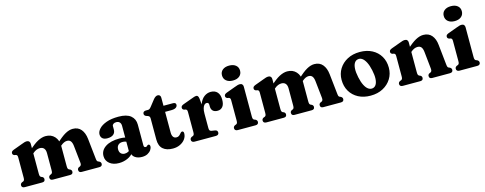

<svg xmlns="http://www.w3.org/2000/svg" viewBox="-28 -1419 5385 2133"><g transform="rotate(-15 2664.5 -352.0)"><path d="M256.5 -449V-106Q256.5 -85 260.2 -76.5Q264 -68 272 -63.5L285.5 -58Q302 -48.5 302 -30.5Q302 0 268.5 0H68Q50.5 0 41.5 -8Q32.5 -16 32.5 -30Q32.5 -40.5 37.8 -48Q43 -55.5 53.5 -60.5L67 -65.5Q75 -69.5 79 -77.8Q83 -86 83 -106V-337.5Q83 -354.5 78.5 -361.2Q74 -368 65 -371L48 -374Q38 -378 33 -384.2Q28 -390.5 28 -400.5Q28 -412 34.8 -419.5Q41.5 -427 58 -433.5L158.5 -470.5Q179.5 -479 193.2 -482.8Q207 -486.5 220.5 -486.5Q237.5 -486.5 247 -476Q256.5 -465.5 256.5 -449ZM241.5 -324.5 212.5 -356.5 233 -376Q298 -437.5 346.5 -462.8Q395 -488 437 -488Q500.5 -488 539 -446Q577.5 -404 577.5 -334.5V-106Q577.5 -85 581.2 -76.5Q585 -68 593.5 -63.5L606 -58Q623 -48.5 623 -30.5Q623 0 589 0H392Q358 0 358 -30.5Q358 -48.5 375 -58L388 -63.5Q397 -68 400.5 -76.8Q404 -85.5 404 -106.5V-301Q404 -338 387.2 -356.8Q370.5 -375.5 341 -375.5Q321.5 -375.5 301.2 -367.5Q281 -359.5 260 -341ZM561 -325 532 -357 552.5 -376Q615 -436 661.2 -462Q707.5 -488 748.5 -488Q809.5 -488 843.8 -446.8Q878 -405.5 885.5 -336.5L910.5 -106Q912.5 -86 915.8 -77.8Q919 -69.5 927 -65.5L939 -60.5Q949.5 -55 954.8 -47.8Q960 -40.5 960 -30Q960 -16 951.2 -8Q942.5 0 925 0H722.5Q689 0 689 -30.5Q689 -48.5 705.5 -58L719 -63.5Q727.5 -68 732.2 -76.8Q737 -85.5 734.5 -106.5L713.5 -302Q709.5 -338.5 695.2 -357Q681 -375.5 652.5 -375.5Q635.5 -375.5 617.5 -367.2Q599.5 -359 579.5 -341.5Z M1302 -69.5V-82L1288 -85V-378.5Q1288 -404.5 1274 -419.5Q1260 -434.5 1235.5 -434.5Q1214.5 -434.5 1201.8 -425.2Q1189 -416 1189 -401.5V-361.5Q1189 -326 1165 -306.2Q1141 -286.5 1096.5 -286.5Q1059 -286.5 1040 -303.5Q1021 -320.5 1021 -350.5Q1021 -382.5 1049.5 -414Q1078 -445.5 1134.2 -466.2Q1190.5 -487 1274.5 -487Q1369 -487 1414.8 -449Q1460.5 -411 1460.5 -346V-106.5Q1460.5 -96 1465.5 -89.5Q1470.5 -83 1481 -83Q1489 -83 1493.5 -86.5Q1498 -90 1502 -94Q1504.5 -96.5 1507.5 -98.5Q1510.5 -100.5 1515 -100.5Q1524 -100.5 1528.8 -94Q1533.5 -87.5 1533.5 -77.5Q1533.5 -57.5 1519.5 -36.5Q1505.5 -15.5 1479 -1.2Q1452.5 13 1414.5 13Q1365 13 1333.5 -9.8Q1302 -32.5 1302 -69.5ZM1001.5 -106Q1001.5 -171.5 1060.8 -210.8Q1120 -250 1223.5 -250Q1253.5 -250 1277.2 -245.8Q1301 -241.5 1317 -234L1302 -190.5Q1288.5 -197 1275 -200.5Q1261.5 -204 1245 -204Q1214 -204 1195.8 -186.2Q1177.5 -168.5 1177.5 -137.5Q1177.5 -105.5 1194.2 -88.8Q1211 -72 1237.5 -72Q1259 -72 1277.5 -81.5Q1296 -91 1307.5 -105.5L1319.5 -64.5Q1294 -27.5 1247.8 -7.2Q1201.5 13 1149.5 13Q1083 13 1042.2 -20.2Q1001.5 -53.5 1001.5 -106Z M1592 -410 1575 -415Q1564 -420 1558.2 -427.2Q1552.5 -434.5 1552.5 -445Q1552.5 -458.5 1562 -466.5Q1571.5 -474.5 1586 -474.5H1612Q1622.5 -474.5 1631 -480.5Q1639.5 -486.5 1650.5 -500.5L1705.5 -570.5Q1717.5 -586 1730.8 -594.8Q1744 -603.5 1756.5 -603.5Q1772 -603.5 1781 -594.2Q1790 -585 1790 -567.5V-167Q1790 -133 1803 -115.5Q1816 -98 1840 -98Q1856 -98 1866.5 -104.8Q1877 -111.5 1884.5 -120.5Q1892 -129.5 1899 -136.8Q1906 -144 1915 -144.5Q1923.5 -144.5 1928.8 -137.8Q1934 -131 1933.5 -117.5Q1933 -82.5 1911.5 -53Q1890 -23.5 1853.2 -5.8Q1816.5 12 1770 12Q1696.5 12 1656.2 -23.8Q1616 -59.5 1616 -132.5V-374Q1616 -391 1610 -398Q1604 -405 1592 -410ZM1726.5 -404.5V-474.5H1899.5Q1915 -474.5 1923.8 -468Q1932.5 -461.5 1932.5 -448.5Q1932.5 -429.5 1915.2 -417Q1898 -404.5 1858.5 -404.5Z M2187.5 -265Q2187.5 -340 2207.5 -389.5Q2227.5 -439 2261.5 -463.5Q2295.5 -488 2336 -488Q2384 -488 2411 -458.2Q2438 -428.5 2438 -371.5Q2438 -317 2415.8 -291Q2393.5 -265 2358 -265Q2322 -265 2303.8 -283Q2285.5 -301 2285 -332.5V-352Q2285 -366.5 2278.5 -373.5Q2272 -380.5 2259.5 -380.5Q2246 -380.5 2234 -369Q2222 -357.5 2214.8 -333.5Q2207.5 -309.5 2207.5 -272.5ZM2197.5 -446.5 2207.5 -338.5V-106Q2207.5 -88 2213.2 -79Q2219 -70 2234.5 -67.5L2273 -61.5Q2287.5 -59 2294.2 -51Q2301 -43 2301 -30Q2301 -16 2291.8 -8Q2282.5 0 2265 0H2020Q2003 0 1993.8 -8Q1984.5 -16 1984.5 -30Q1984.5 -40.5 1989.8 -47.8Q1995 -55 2005.5 -60.5L2019 -65.5Q2027 -69.5 2031 -77.8Q2035 -86 2035 -106V-337Q2035 -354 2030.5 -360.8Q2026 -367.5 2017 -370.5L2000 -373.5Q1990.5 -377 1985.2 -383.5Q1980 -390 1980 -400Q1980 -411.5 1987 -419.2Q1994 -427 2010 -433L2110 -469.5Q2133.5 -478.5 2146.5 -482.5Q2159.5 -486.5 2168 -486.5Q2180.5 -486.5 2187.5 -477.5Q2194.5 -468.5 2197.5 -446.5Z M2707 -449V-106Q2707 -86 2711 -77.8Q2715 -69.5 2723 -65.5L2736 -61Q2746.5 -55.5 2751.8 -48Q2757 -40.5 2757 -30Q2757 -16 2748 -8Q2739 0 2721.5 0H2517.5Q2500 0 2491 -8Q2482 -16 2482 -30Q2482 -40.5 2487.2 -48Q2492.5 -55.5 2503 -60.5L2516.5 -65.5Q2524.5 -69.5 2528.5 -77.8Q2532.5 -86 2532.5 -106V-338Q2532.5 -354.5 2528 -361.2Q2523.5 -368 2514.5 -371L2497.5 -374Q2488 -378 2482.8 -384.2Q2477.5 -390.5 2477.5 -400.5Q2477.5 -412 2484.2 -419.5Q2491 -427 2507.5 -433.5L2608.5 -470.5Q2630.5 -479 2644 -482.8Q2657.5 -486.5 2670 -486.5Q2688 -486.5 2697.5 -476Q2707 -465.5 2707 -449ZM2609 -545.5Q2561.5 -545.5 2533.2 -569Q2505 -592.5 2505 -632Q2505 -671 2533.2 -694Q2561.5 -717 2609 -717Q2657 -717 2685 -694Q2713 -671 2713 -632Q2713 -592.5 2685 -569Q2657 -545.5 2609 -545.5Z M3035 -449V-106Q3035 -85 3038.8 -76.5Q3042.5 -68 3050.5 -63.5L3064 -58Q3080.5 -48.5 3080.5 -30.5Q3080.5 0 3047 0H2846.5Q2829 0 2820 -8Q2811 -16 2811 -30Q2811 -40.5 2816.2 -48Q2821.5 -55.5 2832 -60.5L2845.5 -65.5Q2853.5 -69.5 2857.5 -77.8Q2861.5 -86 2861.5 -106V-337.5Q2861.5 -354.5 2857 -361.2Q2852.5 -368 2843.5 -371L2826.5 -374Q2816.5 -378 2811.5 -384.2Q2806.5 -390.5 2806.5 -400.5Q2806.5 -412 2813.2 -419.5Q2820 -427 2836.5 -433.5L2937 -470.5Q2958 -479 2971.8 -482.8Q2985.5 -486.5 2999 -486.5Q3016 -486.5 3025.5 -476Q3035 -465.5 3035 -449ZM3020 -324.5 2991 -356.5 3011.5 -376Q3076.5 -437.5 3125 -462.8Q3173.5 -488 3215.5 -488Q3279 -488 3317.5 -446Q3356 -404 3356 -334.5V-106Q3356 -85 3359.8 -76.5Q3363.5 -68 3372 -63.5L3384.5 -58Q3401.5 -48.5 3401.5 -30.5Q3401.5 0 3367.5 0H3170.5Q3136.5 0 3136.5 -30.5Q3136.5 -48.5 3153.5 -58L3166.5 -63.5Q3175.5 -68 3179 -76.8Q3182.5 -85.5 3182.5 -106.5V-301Q3182.5 -338 3165.8 -356.8Q3149 -375.5 3119.5 -375.5Q3100 -375.5 3079.8 -367.5Q3059.5 -359.5 3038.5 -341ZM3339.5 -325 3310.5 -357 3331 -376Q3393.5 -436 3439.8 -462Q3486 -488 3527 -488Q3588 -488 3622.2 -446.8Q3656.5 -405.5 3664 -336.5L3689 -106Q3691 -86 3694.2 -77.8Q3697.5 -69.5 3705.5 -65.5L3717.5 -60.5Q3728 -55 3733.2 -47.8Q3738.5 -40.5 3738.5 -30Q3738.5 -16 3729.8 -8Q3721 0 3703.5 0H3501Q3467.5 0 3467.5 -30.5Q3467.5 -48.5 3484 -58L3497.5 -63.5Q3506 -68 3510.8 -76.8Q3515.5 -85.5 3513 -106.5L3492 -302Q3488 -338.5 3473.8 -357Q3459.5 -375.5 3431 -375.5Q3414 -375.5 3396 -367.2Q3378 -359 3358 -341.5Z M4050 -487.5Q4130 -487.5 4190.2 -455.8Q4250.5 -424 4284.2 -367.2Q4318 -310.5 4318 -235.5Q4318 -165.5 4283 -109Q4248 -52.5 4186.5 -19.8Q4125 13 4043.5 13Q3963.5 13 3903.2 -19Q3843 -51 3809.2 -108Q3775.5 -165 3775.5 -240Q3775.5 -310 3810.2 -366Q3845 -422 3906.8 -454.8Q3968.5 -487.5 4050 -487.5ZM4086.5 -61Q4111.5 -66 4126 -89.8Q4140.5 -113.5 4142.8 -155Q4145 -196.5 4132.5 -254.5Q4120 -313 4100.8 -350.2Q4081.5 -387.5 4057.8 -403.8Q4034 -420 4008 -414Q3983.5 -409.5 3968.8 -386Q3954 -362.5 3951.8 -321.2Q3949.5 -280 3962 -221Q3974.5 -162 3993.8 -124.8Q4013 -87.5 4036.8 -71.8Q4060.5 -56 4086.5 -61Z M4604.5 -449V-106Q4604.5 -85 4608.2 -76.5Q4612 -68 4620.5 -63.5L4633.5 -58Q4650.5 -48.5 4650.5 -30.5Q4650.5 0 4617 0H4415.5Q4398 0 4389 -8Q4380 -16 4380 -30Q4380 -40.5 4385.2 -48Q4390.5 -55.5 4401 -60.5L4414.5 -65.5Q4422.5 -69.5 4426.5 -77.8Q4430.5 -86 4430.5 -106V-338Q4430.5 -354.5 4426 -361.2Q4421.5 -368 4412.5 -371L4395.5 -374Q4386 -378 4380.8 -384.2Q4375.5 -390.5 4375.5 -400.5Q4375.5 -412 4382.2 -419.5Q4389 -427 4405.5 -433.5L4506.5 -470.5Q4528 -479 4541.5 -482.8Q4555 -486.5 4568.5 -486.5Q4586 -486.5 4595.2 -476Q4604.5 -465.5 4604.5 -449ZM4588.5 -325 4559.5 -357 4579.5 -376Q4644 -436 4691.2 -462Q4738.5 -488 4780 -488Q4842 -488 4876.8 -446.8Q4911.5 -405.5 4918 -337L4942.5 -106.5Q4944.5 -86.5 4947.8 -78Q4951 -69.5 4959 -65.5L4971.5 -60.5Q4982 -55 4987.2 -47.8Q4992.5 -40.5 4992.5 -30Q4992.5 -16 4983.8 -8Q4975 0 4957.5 0H4753.5Q4720 0 4720 -30.5Q4720 -48.5 4737 -58L4750.5 -63.5Q4759 -68 4763.5 -76.5Q4768 -85 4766 -106L4745.5 -302.5Q4741.5 -339.5 4727.2 -357.5Q4713 -375.5 4683.5 -375.5Q4666 -375.5 4646.5 -367.5Q4627 -359.5 4606.5 -341Z M5257.5 -449V-106Q5257.5 -86 5261.5 -77.8Q5265.5 -69.5 5273.5 -65.5L5286.5 -61Q5297 -55.5 5302.2 -48Q5307.5 -40.5 5307.5 -30Q5307.5 -16 5298.5 -8Q5289.5 0 5272 0H5068Q5050.5 0 5041.5 -8Q5032.5 -16 5032.5 -30Q5032.5 -40.5 5037.8 -48Q5043 -55.5 5053.5 -60.5L5067 -65.5Q5075 -69.5 5079 -77.8Q5083 -86 5083 -106V-338Q5083 -354.5 5078.5 -361.2Q5074 -368 5065 -371L5048 -374Q5038.5 -378 5033.2 -384.2Q5028 -390.5 5028 -400.5Q5028 -412 5034.8 -419.5Q5041.5 -427 5058 -433.5L5159 -470.5Q5181 -479 5194.5 -482.8Q5208 -486.5 5220.5 -486.5Q5238.5 -486.5 5248 -476Q5257.5 -465.5 5257.5 -449ZM5159.5 -545.5Q5112 -545.5 5083.8 -569Q5055.5 -592.5 5055.5 -632Q5055.5 -671 5083.8 -694Q5112 -717 5159.5 -717Q5207.5 -717 5235.5 -694Q5263.5 -671 5263.5 -632Q5263.5 -592.5 5235.5 -569Q5207.5 -545.5 5159.5 -545.5Z"/></g></svg>

Font: Fraunces 28pt Soft Wonky
Style: Bold
Weight: 700
Version: Version 1.000;[b76b70a41]